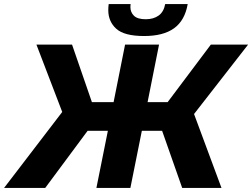

<svg xmlns="http://www.w3.org/2000/svg" viewBox="-63 -918 1232 938"><path d="M-43 0 241 -371 115 -700H289L386 -419H492L548 -700H714L658 -419H756L967 -700H1149L885 -361L1019 0H827L729 -279H630L574 0H408L464 -279H365L158 0ZM641 -742Q544 -742 505 -777.5Q466 -813 466 -868.5Q466 -882.5 468 -898H575Q574 -890.5 574 -884Q574 -858 591.5 -841Q609 -824 649 -824Q687 -824 712 -842Q737 -860 744 -898H854Q840 -818 787.5 -780Q735 -742 641 -742Z"/></svg>

Font: Argentum Sans SemiBold
Style: Italic
Weight: 600
Italic angle: -11°
Designer: Julieta Ulanovsky (font), Cristiano Sobral (main changes and remaster)
Foundry: Julieta Ulanovsky (font), Cristiano Sobral (main changes and remaster)
Version: Version 2.007;June 15, 2022;FontCreator 14.0.0.2814 64-bit; 